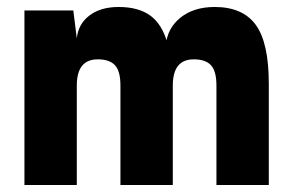

<svg xmlns="http://www.w3.org/2000/svg" viewBox="-20 -530 840 550"><path d="M50 0H200V-420L190 -500H50ZM200 -420V-285Q200 -360 260 -360Q294 -360 309.5 -343Q325 -326 325 -285V0H475V-290L460 -405Q445 -460 411 -485Q377 -510 320 -510Q268 -510 236 -485.5Q204 -461 200 -420ZM455 -400 475 -285Q475 -360 535 -360Q569 -360 584.5 -343Q600 -326 600 -285V0H750V-290Q750 -408 712.5 -459Q675 -510 595 -510Q535 -510 497 -479.5Q459 -449 455 -400Z"/></svg>

Font: Millimetre
Style: Bold
Weight: 800
Designer: Jérémy Landes
Version: Version 1.0